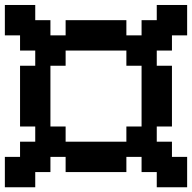

<svg xmlns="http://www.w3.org/2000/svg" viewBox="-20 -958 790 790"><path d="M500 -375V-437.5H562.5V-687.5H500V-750H250V-687.5H187.5V-437.5H250V-375ZM0 -187.5V-312.5H62.5V-375H125V-437.5H62.5V-687.5H125V-750H62.5V-812.5H0V-937.5H125V-875H187.5V-812.5H250V-875H500V-812.5H562.5V-875H625V-937.5H750V-812.5H687.5V-750H625V-687.5H687.5V-437.5H625V-375H687.5V-312.5H750V-187.5H625V-250H562.5V-312.5H500V-250H250V-312.5H187.5V-250H125V-187.5Z"/></svg>

Font: Better VCR
Style: Regular
Weight: 400
Designer: artdzyk
Foundry: https://fontstruct.com
Version: Version 1.0